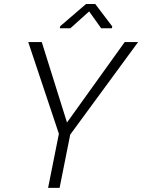

<svg xmlns="http://www.w3.org/2000/svg" viewBox="-20 -916 693 936"><path d="M306.6 -318.8 587.9 -710.9H653.3L322.3 -259.8L270.5 0H214.4L267.1 -263.7L117.7 -710.9H183.6ZM527.3 -787.1 525.4 -778.3H473.1L414.6 -860.4L323.2 -778.3H271.5L273.9 -788.6L399.4 -896.5H444.3Z"/></svg>

Font: Franko
Style: Light Italic
Weight: 300
Designer: Google
Version: Version 1.200310; 2013